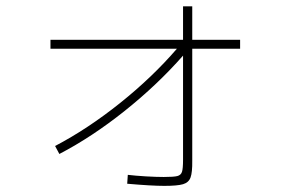

<svg xmlns="http://www.w3.org/2000/svg" viewBox="-20 -614 904 611"><path d="M543 -459H140.6V-487.3H562.5V-593.8H591.8V-487.3H744.1V-459H591.8V-102.5Q592.3 -65.4 586.4 -49.3Q580.6 -33.2 562.5 -27.8Q544.4 -22.5 502.9 -22.5Q462.4 -22.5 384.8 -29.3L386.7 -57.6Q411.1 -54.7 444.6 -52.7Q478 -50.8 501 -50.8Q532.7 -50.8 544.2 -53.7Q555.7 -56.6 559.1 -67.1Q562.5 -77.6 562.5 -105.5V-437Q480.5 -343.8 376.7 -261Q272.9 -178.2 168.9 -124L155.3 -149.4Q258.8 -203.6 361.8 -285.9Q464.8 -368.2 543 -459Z"/></svg>

Font: Pretendard GOV Thin
Style: Regular
Weight: 100
Designer: Base glyphs from Inter by Rasmus Andersson; Hangeul glyphs from Noto Sans CJK(Source Han Sans) by Jang Soo-young and Kan
Foundry: Kil Hyung-jin
Version: Version 1.309